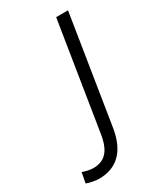

<svg xmlns="http://www.w3.org/2000/svg" viewBox="-311 -569 722 856"><g transform="rotate(-30 50.5 -141.0)"><path d="M-64 219Q-76 219 -95 215.5Q-114 212 -127 207L-117 154Q-106 158 -90.5 161.5Q-75 165 -62 165Q-17 165 8.5 136.5Q34 108 43 45L130 -501H191L103 53Q90 135 48 177Q6 219 -64 219Z"/></g></svg>

Font: Mulish ExtraLight Light
Style: Italic
Weight: 300
Italic angle: -9°
Version: Version 3.603